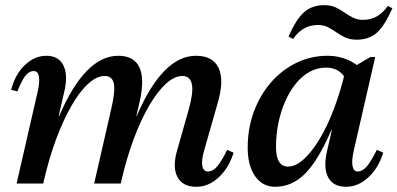

<svg xmlns="http://www.w3.org/2000/svg" viewBox="-20 -713 1544 746"><path d="M742.9 12.7Q689.8 12.7 669.7 -24.8Q649.7 -62.3 667.2 -125.1L713.8 -289.3Q749.9 -417.8 688.5 -417.8Q657.9 -417.8 624.9 -387.7Q591.9 -357.7 559.7 -302.8Q527.6 -247.8 500.2 -174.7Q472.8 -101.6 452.6 -14.8H405L461.6 -262.5H511.4Q611.9 -496.3 741.5 -496.3Q806.8 -496.3 829.1 -449.4Q851.3 -402.4 827 -317L773 -127.5Q762.1 -90.4 766 -68.6Q769.8 -46.7 787.9 -46.7Q806.6 -46.7 823.4 -65.9Q840.1 -85.1 862.7 -130.8L887.6 -119.8Q869 -60.2 829.6 -23.7Q790.2 12.7 742.9 12.7ZM44.5 0 126.2 -356.1Q135 -394.6 131.2 -415.8Q127.3 -436.9 110.9 -436.9Q92.9 -436.9 78.3 -418.1Q63.6 -399.3 47.9 -358.1L23.3 -363.8Q38.6 -423.9 76.4 -460.1Q114.2 -496.3 160.3 -496.3Q207.1 -496.3 225.9 -459.7Q244.7 -423.1 230.7 -361.1L148 0ZM103.8 -14.8 160.4 -262.5H210.1Q310.6 -496.3 439.4 -496.3Q500.9 -496.3 521.8 -451Q542.7 -405.7 522.4 -317L449.2 0H345.9L412.1 -289.3Q428.4 -358.4 422.4 -388.1Q416.4 -417.8 386.4 -417.8Q355.9 -417.8 322.8 -387.7Q289.8 -357.7 258.1 -302.8Q226.4 -247.8 199 -174.7Q171.6 -101.6 151.4 -14.8Z M1048.6 12.7Q1000.1 12.7 971.2 -28.3Q942.4 -69.3 942.4 -139.1Q942.4 -214.2 966.3 -279Q990.3 -343.8 1032.6 -392.5Q1074.9 -441.1 1131.4 -468.7Q1187.9 -496.3 1253.1 -496.3Q1292.6 -496.3 1327.2 -482.3Q1361.8 -468.4 1388 -441.5L1343 -310Q1343 -378.4 1318.5 -414.3Q1294.1 -450.3 1246.6 -450.3Q1212.3 -450.3 1182.7 -433.8Q1153.2 -417.4 1129.2 -387.8Q1105.2 -358.2 1088.1 -319.1Q1071 -280 1061.7 -235.2Q1052.4 -190.4 1052.4 -142.1Q1052.4 -65.8 1099.1 -65.8Q1128.3 -65.8 1159.7 -93.9Q1191 -122 1221.3 -172Q1251.6 -222 1277.4 -289.8Q1303.2 -357.6 1321.9 -437.2L1370 -430.9L1328.2 -207.1H1267.2Q1216.2 -89.1 1165.4 -38.2Q1114.7 12.7 1048.6 12.7ZM1324.4 12.7Q1274.6 12.7 1255.1 -24Q1235.5 -60.7 1250.9 -126.9L1323.9 -445.7H1341.4L1418.6 -491.3H1437.8L1354.4 -127.5Q1345.6 -88.1 1349.8 -67.4Q1353.9 -46.7 1369.4 -46.7Q1388.1 -46.7 1404.8 -65.9Q1421.6 -85.1 1444.1 -130.8L1469.1 -119.8Q1450.5 -60.2 1411.1 -23.7Q1371.7 12.7 1324.4 12.7ZM1366.3 -558.8Q1340.1 -558.8 1321.4 -567.5Q1302.8 -576.2 1287.1 -587.3Q1271.4 -598.5 1254.5 -607.2Q1237.7 -615.9 1214.7 -615.9Q1155.7 -615.9 1118.8 -561.6L1101.1 -571Q1131.2 -639.5 1162.1 -666.2Q1193.1 -693 1239.3 -693Q1265.5 -693 1284.1 -684.3Q1302.7 -675.6 1318.5 -664.4Q1334.2 -653.3 1351.1 -644.6Q1368.1 -635.9 1390.9 -635.9Q1450 -635.9 1486.8 -690.2L1504.5 -680.8Q1474.4 -612.5 1443.9 -585.6Q1413.5 -558.8 1366.3 -558.8Z"/></svg>

Font: Platypi Light
Style: Italic
Weight: 300
Italic angle: -13°
Designer: David Sargent
Foundry: Bolt Cutter Type
Version: Version 1.200